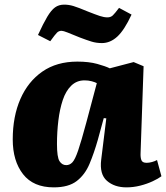

<svg xmlns="http://www.w3.org/2000/svg" viewBox="-20 -795 717 829"><path d="M587 -135Q586 -115 590.5 -103.5Q595 -92 613 -92Q624 -92 636.5 -95.5Q649 -99 658 -104L677 -34Q664 -24 639.5 -12.5Q615 -1 585.5 6.5Q556 14 526 14Q474 14 441.5 -14.5Q409 -43 417 -106L439 -284L428 -285L402 -190Q386 -134 366.5 -87.5Q347 -41 311.5 -13.5Q276 14 212 14Q124 14 79.5 -43Q35 -100 35 -193Q35 -292 68 -367.5Q101 -443 163 -486Q225 -529 314 -529Q364 -529 400 -519Q436 -509 454 -500L557 -527L600 -509ZM266 -82Q281 -82 292.5 -94Q304 -106 317.5 -145.5Q331 -185 353 -267L398 -436Q391 -440 376.5 -444Q362 -448 345 -448Q311 -448 287.5 -425Q264 -402 251 -363Q238 -324 232 -274.5Q226 -225 226 -173Q226 -116 237 -99Q248 -82 266 -82ZM420 -609Q396 -609 375 -615.5Q354 -622 325 -633Q291 -647 272 -654.5Q253 -662 246 -662Q234 -662 226 -654Q218 -646 197 -617L144 -644Q167 -694 184 -722.5Q201 -751 217.5 -763Q234 -775 257 -775Q277 -775 297 -769Q317 -763 360 -745Q393 -732 411 -726Q429 -720 444 -720Q458 -720 467 -728.5Q476 -737 494 -761L548 -732Q517 -665 486.5 -637Q456 -609 420 -609Z"/></svg>

Font: Literata 12pt ExtraBold
Style: Italic
Weight: 800
Italic angle: -2°
Designer: Latin by Veronika Burian and Jose Scaglione. Greek by Irene Vlachou. Cyrillic by Vera Evstafieva
Foundry: TypeTogether
Version: Version 3.002